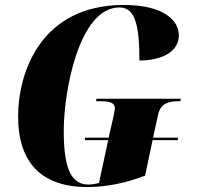

<svg xmlns="http://www.w3.org/2000/svg" viewBox="-20 -744 796 774"><path d="M332 10C405 10 486 -5 565 -36L595 -179H696L698 -189H597L617 -280C627 -329 661 -336 703 -336H707L709 -346H369L367 -336H381C420 -336 443 -331 443 -308C443 -301 440 -288 436 -268L418 -189H323L322 -179H416L379 -6C362 -2 348 0 336 0C260 0 237 -80 237 -218C237 -369 296 -714 462 -714C527 -714 542 -636 542 -500C630 -500 701 -534 701 -602C701 -662 639 -724 479 -724C146 -724 53 -454 53 -274C53 -90 146 10 332 10Z"/></svg>

Font: Noto Serif Display Condensed Black
Style: Italic
Weight: 900
Width: 3
Italic angle: -12°
Designer: Monotype Design Team
Foundry: Monotype Imaging Inc.
Version: Version 2.009